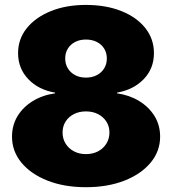

<svg xmlns="http://www.w3.org/2000/svg" viewBox="-20 -758 707 788"><path d="M332.5 10.3Q243.7 10.3 175.3 -16.6Q106.9 -43.5 68.1 -90.3Q29.3 -137.2 29.3 -197.3Q29.3 -244.1 52 -281.5Q74.7 -318.8 114.7 -343.3Q154.8 -367.7 206.1 -375V-377.9Q138.2 -389.2 96.2 -433.1Q54.2 -477.1 54.2 -540Q54.2 -598.1 90.1 -642.6Q126 -687 188.7 -712.4Q251.5 -737.8 332.5 -737.8Q415 -737.8 478 -712.6Q541 -687.5 576.4 -642.8Q611.8 -598.1 611.8 -540Q611.8 -476.6 569.8 -433.1Q527.8 -389.6 460.4 -377.9V-375Q511.2 -367.7 551.3 -343.3Q591.3 -318.8 614.3 -281.5Q637.2 -244.1 637.2 -197.3Q637.2 -137.2 598.1 -90.3Q559.1 -43.5 490.5 -16.6Q421.9 10.3 332.5 10.3ZM332.5 -125.5Q360.8 -125.5 382.6 -137Q404.3 -148.4 416.7 -168.7Q429.2 -189 429.2 -214.4Q429.2 -239.3 416.7 -258.8Q404.3 -278.3 382.6 -289.6Q360.8 -300.8 332.5 -300.8Q305.2 -300.8 283.4 -289.8Q261.7 -278.8 249.3 -259.3Q236.8 -239.7 236.8 -214.4Q236.8 -188.5 249.3 -168.5Q261.7 -148.4 283.4 -137Q305.2 -125.5 332.5 -125.5ZM332.5 -439.5Q357.9 -439.5 377.2 -449.5Q396.5 -459.5 407.5 -477.3Q418.5 -495.1 418.5 -518.1Q418.5 -541 407.5 -558.6Q396.5 -576.2 377.2 -585.9Q357.9 -595.7 332.5 -595.7Q307.6 -595.7 288.6 -585.9Q269.5 -576.2 258.5 -558.6Q247.6 -541 247.6 -518.1Q247.6 -495.1 258.5 -477.3Q269.5 -459.5 288.6 -449.5Q307.6 -439.5 332.5 -439.5Z"/></svg>

Font: Inter 20pt Black
Style: Regular
Weight: 900
Version: Version 4.001;git-66647c0bb